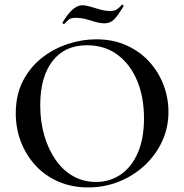

<svg xmlns="http://www.w3.org/2000/svg" viewBox="-20 -808 806 840"><path d="M366 12Q294 12 235.5 -13.5Q177 -39 135.5 -84Q94 -129 71.5 -187.5Q49 -246 49 -312Q49 -393 80.5 -454Q112 -515 164 -555.5Q216 -596 278 -616Q340 -636 401 -636Q475 -636 533.5 -609.5Q592 -583 633 -538Q674 -493 695.5 -436Q717 -379 717 -319Q717 -249 689 -189Q661 -129 612.5 -84Q564 -39 500.5 -13.5Q437 12 366 12ZM400 -12Q460 -12 507.5 -44Q555 -76 582.5 -138.5Q610 -201 610 -290Q610 -383 580 -455Q550 -527 494 -568.5Q438 -610 360 -610Q263 -610 209.5 -540.5Q156 -471 156 -348Q156 -276 174 -214.5Q192 -153 224.5 -107Q257 -61 301.5 -36.5Q346 -12 400 -12ZM463 -760Q480 -760 490.5 -766.5Q501 -773 513 -787Q515 -789 518.5 -786Q522 -783 520 -780Q493 -735 476.5 -720.5Q460 -706 438 -706Q419 -706 398.5 -712Q378 -718 356.5 -724Q335 -730 311 -730Q290 -730 281 -722.5Q272 -715 261 -703Q259 -702 255.5 -705Q252 -708 254 -710Q262 -724 275 -741.5Q288 -759 305 -772Q322 -785 340 -785Q355 -785 375 -779Q395 -773 417.5 -766.5Q440 -760 463 -760Z"/></svg>

Font: Cormorant Light SemiBold
Style: Regular
Weight: 600
Version: Version 4.000